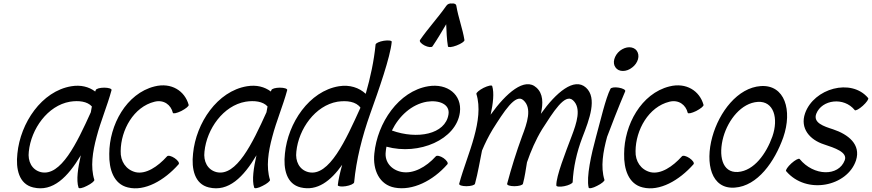

<svg xmlns="http://www.w3.org/2000/svg" viewBox="-20 -1046 4963 1093"><path d="M517 -22C494 -96 507 -182 530 -267C553 -356 591 -444 615 -533C617 -541 598 -547 573 -547C549 -547 527 -541 525 -533C524 -531 523 -528 522 -525C486 -552 440 -564 386 -555C217 -527 96 -346 79 -172C69 -84 88 2 169 21C281 48 366 -38 440 -162C424 -91 413 -21 427 22C429 29 451 25 475 12C500 0 519 -16 517 -22ZM213 -66C161 -79 137 -128 144 -183C157 -312 251 -445 378 -467C428 -475 477 -469 503 -440C501 -429 499 -418 497 -407C417 -230 326 -40 213 -66Z M1054 -449C1032 -529 955 -578 860 -554C699 -514 602 -334 602 -170C600 -83 627 2 708 21C803 45 915 -18 997 -111C1003 -118 993 -133 974 -146C956 -158 937 -163 931 -156C878 -97 810 -52 751 -66C697 -80 665 -128 667 -186C668 -306 741 -438 860 -467C913 -480 953 -449 964 -404C966 -397 987 -402 1012 -414C1037 -427 1056 -442 1054 -449Z M1517 -22C1494 -96 1507 -182 1530 -267C1553 -356 1591 -444 1615 -533C1617 -541 1598 -547 1573 -547C1549 -547 1527 -541 1525 -533C1524 -531 1523 -528 1522 -525C1486 -552 1440 -564 1386 -555C1217 -527 1096 -346 1079 -172C1069 -84 1088 2 1169 21C1281 48 1366 -38 1440 -162C1424 -91 1413 -21 1427 22C1429 29 1451 25 1475 12C1500 0 1519 -16 1517 -22ZM1213 -66C1161 -79 1137 -128 1144 -183C1157 -312 1251 -445 1378 -467C1428 -475 1477 -469 1503 -440C1501 -429 1499 -418 1497 -407C1417 -230 1326 -40 1213 -66Z M2118 -792C2109 -700 2089 -606 2062 -512C2024 -547 1971 -565 1909 -555C1740 -527 1619 -346 1602 -172C1592 -84 1611 2 1692 21C1786 43 1862 -15 1928 -108C1915 -62 1906 -21 1903 8C1903 15 1923 18 1948 14C1974 10 1995 0 1996 -8C2008 -136 2041 -267 2087 -397C2136 -534 2202 -721 2210 -808C2211 -815 2191 -818 2165 -814C2140 -810 2118 -800 2118 -792ZM1736 -66C1684 -79 1660 -128 1667 -183C1680 -312 1774 -445 1901 -467C1955 -475 2007 -468 2032 -433C1949 -250 1854 -38 1736 -66Z M2442 -782C2470 -823 2495 -866 2520 -908C2522 -866 2523 -823 2530 -782C2531 -775 2553 -777 2579 -787C2605 -797 2625 -810 2624 -818C2613 -885 2589 -946 2578 -1012C2577 -1023 2566 -1028 2552 -1026C2540 -1028 2527 -1023 2520 -1012C2474 -946 2417 -885 2371 -818C2366 -810 2378 -797 2397 -787C2417 -777 2437 -775 2442 -782ZM2527 -111C2533 -118 2523 -133 2505 -146C2487 -158 2467 -163 2461 -156C2405 -94 2332 -55 2267 -67C2209 -78 2168 -123 2176 -183C2177 -193 2178 -202 2180 -211C2366 -160 2578 -252 2598 -406C2611 -507 2527 -573 2418 -555C2249 -527 2128 -346 2111 -172C2101 -78 2140 6 2227 22C2328 41 2444 -16 2527 -111ZM2410 -467C2479 -478 2543 -453 2533 -394C2515 -281 2355 -251 2211 -303C2251 -385 2323 -452 2410 -467Z M2692 -511C2715 -437 2702 -351 2679 -267C2655 -178 2618 -89 2594 0C2592 8 2610 14 2635 14C2660 14 2682 8 2684 0C2701 -63 2711 -126 2724 -189C2741 -230 2761 -270 2785 -310C2846 -406 2915 -518 2960 -475C3010 -430 2981 -346 2952 -270C2919 -180 2891 -90 2867 0C2865 8 2883 14 2908 14C2933 14 2955 8 2957 0C2968 -41 2973 -81 2980 -122C3002 -186 3029 -249 3066 -310C3128 -406 3196 -518 3242 -475C3291 -430 3263 -346 3234 -270C3199 -177 3146 -44 3147 9C3146 17 3167 19 3192 14C3218 9 3239 -2 3240 -9C3244 -93 3263 -179 3295 -263C3336 -368 3381 -488 3316 -547C3249 -608 3145 -519 3059 -398C3073 -459 3072 -513 3034 -547C2967 -609 2861 -516 2773 -393C2787 -456 2794 -517 2782 -556C2780 -563 2758 -558 2733 -546C2708 -533 2690 -518 2692 -511Z M3612 -709C3617 -727 3614 -744 3605 -757C3596 -770 3580 -777 3562 -777C3545 -777 3526 -770 3509 -757C3493 -744 3482 -727 3477 -709C3472 -691 3475 -674 3484 -662C3493 -649 3508 -642 3526 -642C3544 -642 3563 -649 3579 -662C3595 -674 3607 -691 3612 -709ZM3455 -540C3428 -488 3398 -358 3373 -267C3346 -168 3317 -38 3331 22C3333 29 3355 25 3379 12C3404 0 3423 -16 3421 -22C3398 -96 3413 -182 3436 -267C3453 -313 3502 -440 3539 -526C3543 -534 3526 -543 3503 -547C3480 -551 3458 -548 3455 -540Z M3985 -449C3963 -529 3886 -578 3791 -554C3630 -514 3533 -334 3533 -170C3531 -83 3558 2 3639 21C3734 45 3846 -18 3928 -111C3934 -118 3924 -133 3905 -146C3887 -158 3868 -163 3862 -156C3809 -97 3741 -52 3682 -66C3628 -80 3596 -128 3598 -186C3599 -306 3672 -438 3791 -467C3844 -480 3884 -449 3895 -404C3897 -397 3918 -402 3943 -414C3968 -427 3987 -442 3985 -449Z M4163 22C4293 13 4390 -126 4439 -264C4492 -418 4448 -565 4311 -556C4179 -547 4074 -408 4035 -267C3993 -115 4029 32 4163 22ZM4098 -267C4126 -365 4201 -460 4294 -466C4385 -472 4413 -372 4377 -269C4342 -171 4273 -74 4181 -67C4089 -61 4069 -163 4098 -267Z M4455 -72C4571 65 4804 15 4853 -133C4882 -224 4809 -281 4722 -310C4669 -327 4607 -347 4627 -399C4659 -479 4784 -496 4846 -419C4850 -414 4871 -425 4892 -444C4913 -463 4927 -483 4922 -488C4826 -603 4613 -543 4563 -401C4533 -315 4590 -250 4671 -224C4731 -204 4806 -180 4789 -134C4754 -40 4612 -43 4532 -141C4527 -146 4506 -135 4485 -116C4464 -97 4451 -77 4455 -72Z"/></svg>

Font: Nupuram Condensed Oblique
Style: Regular
Weight: 400
Width: 3
Designer: Santhosh Thottingal (santhosh.thottingal@gmail.com)
Foundry: SMC
Version: Version 1.000